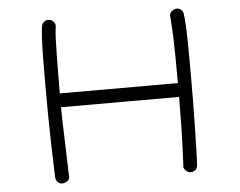

<svg xmlns="http://www.w3.org/2000/svg" viewBox="-53 -754 1106 886"><g transform="rotate(-5 500.0 -311.0)"><path d="M202 68Q187 68 179 58.5Q171 49 170 39Q169 12 167.5 -34.5Q166 -81 164.5 -139.5Q163 -198 162.5 -262.5Q162 -327 162 -389Q162 -452 162.5 -507Q163 -562 165 -603Q167 -644 170 -662Q172 -675 182.5 -683.5Q193 -692 206 -689Q219 -688 227.5 -677Q236 -666 233 -653Q230 -637 228.5 -602Q227 -567 226.5 -523Q226 -479 225.5 -433Q225 -387 225 -347H772Q772 -416 771.5 -465Q771 -514 769.5 -557.5Q768 -601 764 -653Q761 -668 771 -678Q781 -688 791 -689Q804 -692 815 -684Q826 -676 827 -662Q830 -645 832 -603.5Q834 -562 834.5 -505Q835 -448 835 -384Q835 -320 834.5 -255Q834 -190 832.5 -131.5Q831 -73 830 -28.5Q829 16 827 39Q826 52 817 60Q808 68 792 68Q780 66 770.5 55.5Q761 45 764 33Q769 -68 770.5 -147Q772 -226 772 -283H225Q225 -261 226 -224.5Q227 -188 228.5 -146Q230 -104 231 -65Q232 -26 233 1Q234 28 234 33Q237 46 228 56Q219 66 202 68Z"/></g></svg>

Font: Hachi Maru Pop
Style: Regular
Weight: 400
Designer: Nontynet
Foundry: Nontynet
Version: Version 1.300